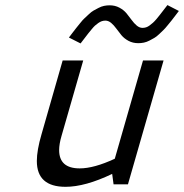

<svg xmlns="http://www.w3.org/2000/svg" viewBox="-20 -718 717 748"><path d="M537.1 -482.4H617.2L478.5 0H422.4L417 -40.5Q312 9.8 235.4 9.8Q123.5 9.8 123.5 -90.8Q123.5 -132.3 141.6 -194.3L224.1 -482.4H304.2L219.7 -188.5Q210.4 -156.7 210.4 -133.3Q210.4 -62 290.5 -62Q346.2 -62 427.2 -99.6ZM535.2 -609.4Q542.5 -609.4 549.3 -611.6Q556.2 -613.8 563.2 -619.1Q570.3 -624.5 575.9 -629.4Q581.5 -634.3 589.6 -643.8Q597.7 -653.3 602.5 -659.7Q607.4 -666 617.2 -678.7Q627 -691.4 632.3 -698.2L676.8 -675.3Q674.3 -671.9 663.3 -657.5Q652.3 -643.1 648.2 -637.9Q644 -632.8 633.5 -619.9Q623 -606.9 616.9 -601.1Q610.8 -595.2 600.3 -585.2Q589.8 -575.2 581.3 -570.3Q572.8 -565.4 562 -559.8Q551.3 -554.2 540.5 -552Q529.8 -549.8 518.6 -549.8Q497.6 -549.8 480.7 -558.8Q463.9 -567.9 453.1 -580.8Q442.4 -593.8 433.1 -606.7Q423.8 -619.6 413.1 -628.7Q402.3 -637.7 390.6 -637.7Q383.3 -637.7 376.7 -635.5Q370.1 -633.3 362.8 -628.2Q355.5 -623 350.1 -618.2Q344.7 -613.3 336.7 -603.5Q328.6 -593.8 323.7 -587.6Q318.8 -581.5 309.1 -568.6Q299.3 -555.7 293.9 -548.8L248.5 -571.8Q250.5 -574.2 262 -589.6Q273.4 -605 277.1 -609.1Q280.8 -613.3 291.7 -627.2Q302.7 -641.1 308.6 -646.2Q314.5 -651.4 325.4 -661.9Q336.4 -672.4 344.5 -676.8Q352.5 -681.2 363.5 -687Q374.5 -692.9 385.3 -695.1Q396 -697.3 407.2 -697.3Q428.2 -697.3 445.1 -688.2Q461.9 -679.2 472.7 -666.3Q483.4 -653.3 492.7 -640.4Q502 -627.4 512.7 -618.4Q523.4 -609.4 535.2 -609.4Z"/></svg>

Font: Cantarell
Style: Italic
Weight: 400
Italic angle: -16°
Designer: Dave Crossland
Version: Version 1.004